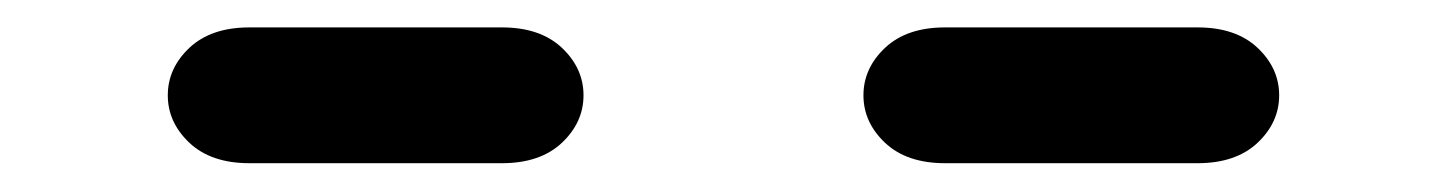

<svg xmlns="http://www.w3.org/2000/svg" viewBox="-20 -881 1040 138"><path d="M159.2 -763.7H340.8Q368.2 -763.7 383.8 -778.3Q399.4 -793 399.4 -812.5Q399.4 -832 383.8 -846.7Q368.2 -861.3 340.8 -861.3H159.2Q131.8 -861.3 116.2 -846.7Q100.6 -832 100.6 -812.5Q100.6 -793 116.2 -778.3Q131.8 -763.7 159.2 -763.7ZM659.2 -763.7H840.8Q868.2 -763.7 883.8 -778.3Q899.4 -793 899.4 -812.5Q899.4 -832 883.8 -846.7Q868.2 -861.3 840.8 -861.3H659.2Q631.8 -861.3 616.2 -846.7Q600.6 -832 600.6 -812.5Q600.6 -793 616.2 -778.3Q631.8 -763.7 659.2 -763.7Z"/></svg>

Font: Sixtyfour
Style: Regular
Weight: 400
Designer: Jens Kutilek
Foundry: Jens Kutilek
Version: Version 2.001